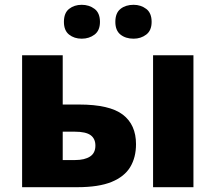

<svg xmlns="http://www.w3.org/2000/svg" viewBox="-20 -779 897 799"><path d="M72 0V-549H241V-344H309Q436 -344 491 -302Q546 -260 546 -179Q546 -124 522 -84Q498 -44 444.5 -22Q391 0 301 0ZM617 0V-549H785V0ZM293 -113Q332 -113 354.5 -127.5Q377 -142 377 -173Q377 -202 357 -216.5Q337 -231 291 -231H241V-113ZM246 -688Q246 -725 267.5 -742Q289 -759 320 -759Q351 -759 373.5 -742Q396 -725 396 -688Q396 -652 373.5 -635Q351 -618 320 -618Q289 -618 267.5 -635Q246 -652 246 -688ZM460 -688Q460 -725 481.5 -742Q503 -759 536 -759Q566 -759 588.5 -742Q611 -725 611 -688Q611 -652 588.5 -635Q566 -618 536 -618Q503 -618 481.5 -635Q460 -652 460 -688Z"/></svg>

Font: Noto Sans ExtraBold
Style: Regular
Weight: 800
Designer: Monotype Design Team
Foundry: Monotype Imaging Inc.
Version: Version 2.007